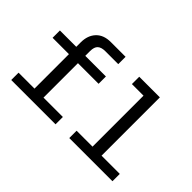

<svg xmlns="http://www.w3.org/2000/svg" viewBox="-110 -1145 1520 1520"><g transform="rotate(45 650.0 -385.0)"><path d="M85.9 0V-82H264.2V-467.8H81.1V-549.8H264.2V-600.1Q264.2 -677.2 307.9 -723.6Q351.6 -770 431.2 -770H596.2V-688H452.1Q408.2 -688 386.7 -668.7Q365.2 -649.4 365.2 -603V-549.8H596.2V-467.8H365.2V-82H582V0ZM735.8 0V-82H914.1V-652.8H784.2V-734.9H1015.1V-82H1219.2V0Z"/></g></svg>

Font: Azeret Mono
Style: Regular
Weight: 400
Designer: Martin Vácha
Foundry: Displaay
Version: Version 1.002